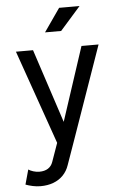

<svg xmlns="http://www.w3.org/2000/svg" viewBox="-62 -766 650 1033"><g transform="rotate(-5 263.0 -249.5)"><path d="M269.5 124.5 313.5 0 491.7 -507.8H399.4L268.6 -109.4L137.7 -507.8H45.4L223.6 0L188 100.6Q180.2 123 161.6 134.8Q143.1 146.5 114.7 146.5Q99.1 146.5 82.5 141.4Q65.9 136.2 56.2 129.4L34.2 209Q50.8 215.3 72.5 220Q94.2 224.6 114.7 224.6Q153.3 224.6 184.3 212.9Q215.3 201.2 237.1 178.7Q258.8 156.2 269.5 124.5ZM297.4 -597.7 407.7 -722.7H297.4L210.4 -597.7Z"/></g></svg>

Font: Giphurs
Style: Regular
Weight: 400
Version: Version 2.010